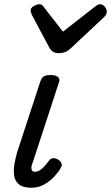

<svg xmlns="http://www.w3.org/2000/svg" viewBox="-20 -868 522 903"><path d="M127 15Q88 15 69 -1Q50 -17 46.5 -42.5Q43 -68 48 -97Q53 -126 61 -153L169 -483Q176 -503 186 -509Q196 -515 219 -515Q242 -515 252.5 -506Q263 -497 258 -483L135 -107Q128 -91 127.5 -80.5Q127 -70 131.5 -65Q136 -60 144 -60Q155 -60 166 -66.5Q177 -73 188 -85Q199 -97 210 -112Q218 -123 229.5 -124Q241 -125 254 -117Q268 -107 270 -97.5Q272 -88 266 -79Q257 -62 237.5 -40Q218 -18 190 -1.5Q162 15 127 15ZM451 -848Q463 -848 472.5 -837Q482 -826 482 -814Q482 -804 478.5 -798.5Q475 -793 471 -789L312 -640Q298 -627 284.5 -622.5Q271 -618 254 -618Q241 -618 230 -624.5Q219 -631 212 -644L131 -796Q127 -804 125.5 -809.5Q124 -815 124 -819Q124 -831 139 -839.5Q154 -848 163 -848Q174 -848 179.5 -843Q185 -838 189 -831L276 -719L422 -833Q429 -838 435.5 -843Q442 -848 451 -848Z"/></svg>

Font: Playwrite DE LA
Style: Regular
Weight: 400
Designer: Veronika Burian, José Scaglione
Foundry: TypeTogether
Version: Version 1.002